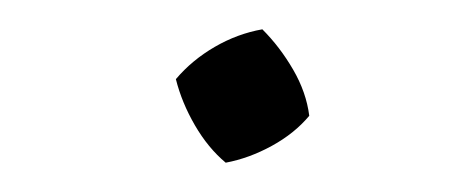

<svg xmlns="http://www.w3.org/2000/svg" viewBox="-20 -343 312 131"><path d="M134 -232Q122 -242 113 -257.5Q104 -273 100 -289Q111 -302 126.5 -311Q142 -320 159 -323Q171 -311 180 -295.5Q189 -280 191 -264Q181 -252 165.5 -243.5Q150 -235 134 -232Z"/></svg>

Font: Piazzolla Thin ExtraLight
Style: Regular
Weight: 250
Version: Version 2.005